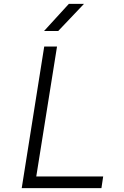

<svg xmlns="http://www.w3.org/2000/svg" viewBox="-20 -970 640 990"><path d="M92 0 208 -730H274L167 -60H512L503 0ZM207 -810 335 -950H413L280 -810Z"/></svg>

Font: JetBrains Mono NL ExtraLight
Style: Italic
Weight: 200
Italic angle: -9°
Monospace: yes
Designer: Philipp Nurullin, Konstantin Bulenkov
Foundry: JetBrains
Version: Version 2.305; ttfautohint (v1.8.4.7-5d5b)